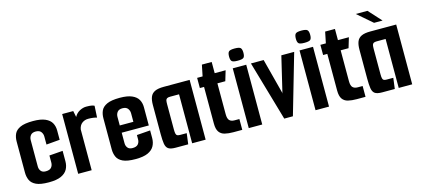

<svg xmlns="http://www.w3.org/2000/svg" viewBox="-54 -1040 3194 1458"><g transform="rotate(-15 1543.5 -311.0)"><path d="M190 5Q124 5 90.5 -11Q57 -27 45 -54Q33 -81 33 -113V-358Q33 -391 45 -417.5Q57 -444 91.5 -460Q126 -476 193 -476Q253 -476 288 -460.5Q323 -445 337.5 -419Q352 -393 352 -360V-286L246 -277V-340Q246 -361 233.5 -377.5Q221 -394 192 -394Q164 -394 151.5 -378Q139 -362 139 -340V-133Q139 -112 151 -97Q163 -82 189 -82Q220 -82 233 -97.5Q246 -113 246 -136V-191L352 -199V-117Q352 -82 337 -54.5Q322 -27 287 -11Q252 5 190 5Z M421 0V-470H508L518 -421Q533 -449 559.5 -463Q586 -477 611 -477Q638 -477 652 -474.5Q666 -472 675 -467L670 -375Q659 -379 641.5 -381.5Q624 -384 602 -384Q575 -384 554 -368.5Q533 -353 527 -321V0Z M872 5Q806 5 772.5 -11Q739 -27 727 -54Q715 -81 715 -113V-358Q715 -391 727 -417.5Q739 -444 773.5 -460Q808 -476 875 -476Q935 -476 970 -460.5Q1005 -445 1019.5 -419Q1034 -393 1034 -360V-266L928 -259V-340Q928 -361 915.5 -377.5Q903 -394 874 -394Q846 -394 833.5 -378Q821 -362 821 -340V-133Q821 -112 833 -97Q845 -82 871 -82Q902 -82 915 -97.5Q928 -113 928 -136V-169L1034 -177V-117Q1034 -82 1019 -54.5Q1004 -27 969 -11Q934 5 872 5ZM727 -216V-273H1034V-216Z M1187 0Q1147 0 1130 -12.5Q1113 -25 1108.5 -53.5Q1104 -82 1104 -130V-358Q1104 -397 1114 -421.5Q1124 -446 1149 -458Q1174 -470 1219 -470H1423V0H1317V-385H1247Q1230 -385 1222 -380Q1214 -375 1212 -364.5Q1210 -354 1210 -336V-137Q1210 -114 1213 -103Q1216 -92 1223.5 -88.5Q1231 -85 1245 -85H1297L1286 0Z M1641 0Q1603 0 1574.5 -7Q1546 -14 1530.5 -36Q1515 -58 1515 -102V-390H1482V-470H1525L1543 -558H1620V-470H1706L1682 -390H1620V-148Q1620 -112 1633.5 -98.5Q1647 -85 1673 -85H1711V0Z M1762 0V-470H1868V0ZM1814 -516Q1778 -516 1768 -526Q1758 -536 1758 -563Q1758 -591 1768 -601.5Q1778 -612 1814 -612Q1851 -612 1861 -601.5Q1871 -591 1871 -563Q1871 -536 1861 -526Q1851 -516 1814 -516Z M2041 0 1905 -470H2005L2080 -182L2078 -192L2144 -470H2245L2109 0Z M2287 0V-470H2393V0ZM2339 -516Q2303 -516 2293 -526Q2283 -536 2283 -563Q2283 -591 2293 -601.5Q2303 -612 2339 -612Q2376 -612 2386 -601.5Q2396 -591 2396 -563Q2396 -536 2386 -526Q2376 -516 2339 -516Z M2610 0Q2572 0 2543.5 -7Q2515 -14 2499.5 -36Q2484 -58 2484 -102V-390H2451V-470H2494L2512 -558H2589V-470H2675L2651 -390H2589V-148Q2589 -112 2602.5 -98.5Q2616 -85 2642 -85H2680V0Z M2811 0Q2771 0 2754 -12.5Q2737 -25 2732.5 -53.5Q2728 -82 2728 -130V-358Q2728 -397 2738 -421.5Q2748 -446 2773 -458Q2798 -470 2843 -470H3047V0H2941V-385H2871Q2854 -385 2846 -380Q2838 -375 2836 -364.5Q2834 -354 2834 -336V-137Q2834 -114 2837 -103Q2840 -92 2847.5 -88.5Q2855 -85 2869 -85H2921L2910 0ZM2888 -526 2771 -627H2863L2955 -526Z"/></g></svg>

Font: Smooch Sans
Style: Bold
Weight: 700
Designer: Robert E. Leuschke
Foundry: Robert E. Leuschke
Version: Version 1.010